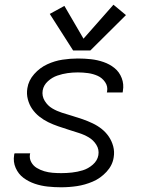

<svg xmlns="http://www.w3.org/2000/svg" viewBox="-20 -786 616 814"><path d="M239 8Q273 8 306.5 3Q340 -2 373 -16Q406 -30 431.5 -57.5Q457 -85 462 -119Q466 -143 460 -165.5Q454 -188 441.5 -206.5Q429 -225 411.5 -239Q394 -253 373 -263Q352 -273 330.5 -280.5Q309 -288 287 -294.5Q265 -301 243 -308Q221 -315 201.5 -326.5Q182 -338 169.5 -358.5Q157 -379 161 -403Q165 -425 183 -441.5Q201 -458 223 -465.5Q245 -473 266.5 -476Q288 -479 310 -479Q332 -479 353.5 -476Q375 -473 394 -464.5Q413 -456 425.5 -438Q438 -420 434 -398Q434 -396 433 -394H500Q501 -398 501 -401Q506 -429 496 -455Q486 -481 465.5 -497.5Q445 -514 419 -523Q393 -532 365.5 -535Q338 -538 310 -538Q278 -538 245 -533Q212 -528 180.5 -513.5Q149 -499 125 -472Q101 -445 96 -412Q92 -388 98 -365Q104 -342 116.5 -324Q129 -306 146.5 -292Q164 -278 184.5 -268Q205 -258 227 -250.5Q249 -243 271 -236Q293 -229 315 -222Q337 -215 356.5 -203.5Q376 -192 388.5 -172Q401 -152 397 -128Q393 -105 373.5 -88Q354 -71 331 -64Q308 -57 285 -54.5Q262 -52 240 -52Q221 -52 203 -53.5Q185 -55 168 -60Q151 -65 136 -74Q121 -83 112.5 -98.5Q104 -114 107 -132Q107 -134 108 -136H42Q40 -133 40 -129Q35 -100 46.5 -74Q58 -48 79.5 -32Q101 -16 127.5 -7Q154 2 182.5 5Q211 8 239 8ZM290 -572H363L514 -722L461 -766L334 -622L253 -761L191 -727Z"/></svg>

Font: Iosevka Sparkle Light
Style: Italic
Weight: 300
Italic angle: -9°
Designer: Belleve Invis
Foundry: Belleve Invis
Version: Version 4.5.0; ttfautohint (v1.8.3)